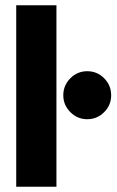

<svg xmlns="http://www.w3.org/2000/svg" viewBox="-20 -708 442 728"><path d="M194 0H41.5V-688H194ZM310.5 -256Q273.5 -256 246.8 -282.8Q220 -309.5 220 -346.5Q220 -384.5 246.8 -411.2Q273.5 -438 310.5 -438Q348.5 -438 375 -411.2Q401.5 -384.5 401.5 -346.5Q401.5 -309.5 375 -282.8Q348.5 -256 310.5 -256Z"/></svg>

Font: League Spartan Thin
Style: Bold
Weight: 700
Version: Version 2.002